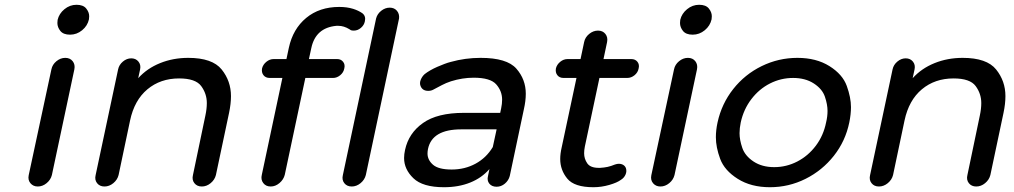

<svg xmlns="http://www.w3.org/2000/svg" viewBox="-20 -777 4239 803"><path d="M197 -45Q192 -25 175 -11Q158 3 138 3Q119 3 107.5 -10.5Q96 -24 100 -44L195 -487Q199 -507 216 -521Q233 -535 253 -535Q273 -535 284 -521Q295 -507 291 -487ZM273 -632Q245 -632 232.5 -647.5Q220 -663 220 -681Q220 -687 221 -694Q227 -720 249.5 -738.5Q272 -757 300 -757Q328 -757 340.5 -741.5Q353 -726 353 -709Q353 -703 352 -696Q346 -669 323.5 -650.5Q301 -632 273 -632Z M767 -535Q868 -535 907 -486.5Q946 -438 946 -375Q946 -343 938 -305L883 -45Q878 -25 861 -11Q844 3 824 3Q804 3 793 -11Q782 -25 787 -45L839 -294Q845 -322 845 -346Q845 -385 821.5 -417Q798 -449 729 -449Q651 -449 596.5 -403.5Q542 -358 524 -273L476 -45Q471 -25 454 -11Q437 3 417 3Q397 3 386 -11Q375 -25 380 -45L474 -487Q478 -506 494 -519.5Q510 -533 529 -533Q548 -533 559 -519.5Q570 -506 566 -487L558 -450Q595 -491 649.5 -513Q704 -535 767 -535Z M1387 -669Q1300 -661 1282 -576L1272 -530H1390Q1406 -530 1415 -518.5Q1424 -507 1420 -491Q1417 -474 1403 -462.5Q1389 -451 1373 -451H1257L1171 -46Q1166 -26 1149 -11.5Q1132 3 1112 3Q1092 3 1081 -11.5Q1070 -26 1075 -46L1161 -451H1108Q1091 -451 1082 -462.5Q1073 -474 1076 -491Q1080 -507 1094 -518.5Q1108 -530 1125 -530H1178L1188 -577Q1205 -656 1260.5 -702Q1316 -748 1399 -748Q1431 -748 1457 -740Q1479 -733 1495 -722Q1511 -710 1506 -688Q1503 -672 1489.5 -660.5Q1476 -649 1460 -649Q1450 -649 1447 -651Q1444 -653 1441 -655Q1418 -669 1395 -669Q1391 -669 1387 -669ZM1553 -700Q1558 -719 1574.5 -732Q1591 -745 1610 -745Q1629 -745 1640 -732Q1651 -719 1649 -700L1510 -45Q1505 -25 1488 -11Q1471 3 1451 3Q1431 3 1420 -11Q1409 -25 1414 -45Z M1990 -535Q2100 -535 2139.5 -490Q2179 -445 2179 -385Q2179 -355 2171 -320L2112 -41Q2107 -22 2091.5 -9Q2076 4 2057 4Q2037 4 2026.5 -9Q2016 -22 2021 -41L2027 -70Q1995 -33 1946.5 -13.5Q1898 6 1837 6Q1748 6 1709 -31.5Q1670 -69 1670 -116Q1670 -132 1674 -150Q1689 -220 1749 -262.5Q1809 -305 1920 -305H2072L2076 -324Q2080 -343 2080 -360Q2080 -396 2055.5 -424Q2031 -452 1961 -452Q1914 -452 1866 -437Q1845 -430 1828 -421Q1811 -412 1792 -402Q1783 -397 1771 -397Q1747 -397 1739 -417Q1734 -429 1739.5 -443Q1745 -457 1756 -467Q1766 -475 1780 -483Q1794 -491 1809 -497.5Q1824 -504 1838.5 -509.5Q1853 -515 1865 -518Q1926 -535 1990 -535ZM1869 -68Q1924 -68 1969 -92.5Q2014 -117 2041 -162L2057 -236H1909Q1787 -236 1770 -154Q1768 -144 1768 -135Q1768 -108 1791 -88Q1814 -68 1869 -68Z M2577 -25Q2561 -13 2528 -3.5Q2495 6 2462 6Q2382 6 2352.5 -30Q2323 -66 2323 -112Q2323 -134 2329 -160L2391 -451H2337Q2320 -451 2311 -462.5Q2302 -474 2305 -491Q2309 -507 2323 -518.5Q2337 -530 2354 -530H2408L2423 -601Q2427 -621 2444 -635Q2461 -649 2481 -649Q2501 -649 2512 -635Q2523 -621 2519 -601L2504 -530H2620Q2637 -530 2646 -518.5Q2655 -507 2651 -491Q2648 -474 2634 -462.5Q2620 -451 2603 -451H2487L2426 -164Q2423 -149 2423 -136Q2423 -113 2436 -94Q2449 -75 2484 -75Q2487 -75 2490 -75Q2507 -76 2521 -79Q2535 -82 2552 -89Q2561 -92 2568 -92Q2579 -92 2587 -87Q2595 -82 2598 -73Q2602 -60 2596 -46.5Q2590 -33 2577 -25ZM2552 -89Q2552 -89 2552 -89Q2552 -89 2552 -89Q2552 -89 2552 -89Q2552 -89 2552 -89Z M2801 -45Q2796 -25 2779 -11Q2762 3 2742 3Q2723 3 2711.5 -10.5Q2700 -24 2704 -44L2799 -487Q2803 -507 2820 -521Q2837 -535 2857 -535Q2877 -535 2888 -521Q2899 -507 2895 -487ZM2877 -632Q2849 -632 2836.5 -647.5Q2824 -663 2824 -681Q2824 -687 2825 -694Q2831 -720 2853.5 -738.5Q2876 -757 2904 -757Q2932 -757 2944.5 -741.5Q2957 -726 2957 -709Q2957 -703 2956 -696Q2950 -669 2927.5 -650.5Q2905 -632 2877 -632Z M3200 6Q3121 6 3065.5 -29Q3010 -64 2992 -112.5Q2974 -161 2974 -203Q2974 -233 2981 -265Q2998 -343 3046.5 -404.5Q3095 -466 3165.5 -500.5Q3236 -535 3315 -535Q3394 -535 3449 -500.5Q3504 -466 3521.5 -417.5Q3539 -369 3539 -329Q3539 -299 3532 -265Q3516 -187 3467.5 -125.5Q3419 -64 3349 -29Q3279 6 3200 6ZM3218 -78Q3269 -78 3314.5 -101.5Q3360 -125 3392 -167.5Q3424 -210 3435 -265Q3441 -290 3441 -313Q3441 -340 3430 -372.5Q3419 -405 3383.5 -428Q3348 -451 3297 -451Q3246 -451 3200.5 -428Q3155 -405 3122.5 -362.5Q3090 -320 3078 -265Q3073 -241 3073 -220Q3073 -192 3084.5 -158.5Q3096 -125 3131.5 -101.5Q3167 -78 3218 -78Z M4006 -535Q4107 -535 4146 -486.5Q4185 -438 4185 -375Q4185 -343 4177 -305L4122 -45Q4117 -25 4100 -11Q4083 3 4063 3Q4043 3 4032 -11Q4021 -25 4026 -45L4078 -294Q4084 -322 4084 -346Q4084 -385 4060.5 -417Q4037 -449 3968 -449Q3890 -449 3835.5 -403.5Q3781 -358 3763 -273L3715 -45Q3710 -25 3693 -11Q3676 3 3656 3Q3636 3 3625 -11Q3614 -25 3619 -45L3713 -487Q3717 -506 3733 -519.5Q3749 -533 3768 -533Q3787 -533 3798 -519.5Q3809 -506 3805 -487L3797 -450Q3834 -491 3888.5 -513Q3943 -535 4006 -535Z"/></svg>

Font: Sepalumica Med
Style: Italic
Weight: 500
Italic angle: -12°
Designer: Julieta Ulanovsky
Foundry: Julieta Ulanovsky
Version: Version 7.200